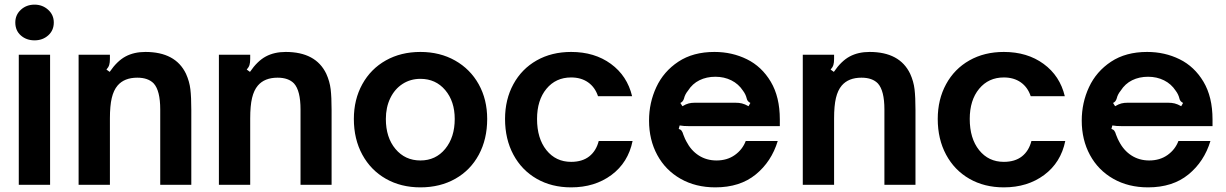

<svg xmlns="http://www.w3.org/2000/svg" viewBox="-20 -797 5287 828"><path d="M196 0H61V-561H196ZM46 -700Q46 -733 70 -755Q94 -777 129 -777Q163 -777 187.5 -755Q212 -733 212 -700Q212 -666 188 -644.5Q164 -623 129 -623Q94 -623 70 -644Q46 -665 46 -700Z M319 0V-561H454V-543Q454 -527 451 -517Q448 -507 439 -497L453 -487Q485 -534 521.5 -553.5Q558 -573 607 -573Q737 -573 782 -479Q797 -446 801 -412Q805 -378 805 -323V0H671V-325Q671 -406 643 -437Q619 -462 572 -462Q516 -462 487 -428Q470 -408 462 -374.5Q454 -341 454 -286V0Z M924 0V-561H1059V-543Q1059 -527 1056 -517Q1053 -507 1044 -497L1058 -487Q1090 -534 1126.5 -553.5Q1163 -573 1212 -573Q1342 -573 1387 -479Q1402 -446 1406 -412Q1410 -378 1410 -323V0H1276V-325Q1276 -406 1248 -437Q1224 -462 1177 -462Q1121 -462 1092 -428Q1075 -408 1067 -374.5Q1059 -341 1059 -286V0Z M1506 -284Q1506 -368 1542.5 -434Q1579 -500 1644 -536.5Q1709 -573 1793 -573Q1877 -573 1942.5 -536Q2008 -499 2044.5 -433.5Q2081 -368 2081 -284Q2081 -197 2045 -130Q2009 -63 1943.5 -26Q1878 11 1793 11Q1709 11 1644 -26Q1579 -63 1542.5 -130Q1506 -197 1506 -284ZM1941 -284Q1941 -360 1900 -408.5Q1859 -457 1793 -457Q1750 -457 1716 -435Q1682 -413 1663 -373.5Q1644 -334 1644 -284Q1644 -204 1685.5 -154.5Q1727 -105 1793 -105Q1859 -105 1900 -155Q1941 -205 1941 -284Z M2158 -284Q2158 -368 2194 -434Q2230 -500 2294.5 -536.5Q2359 -573 2443 -573Q2544 -573 2614.5 -521.5Q2685 -470 2706 -382H2559Q2546 -421 2516 -442Q2486 -463 2443 -463Q2377 -463 2336.5 -414Q2296 -365 2296 -284Q2296 -200 2336.5 -149.5Q2377 -99 2443 -99Q2491 -99 2521 -122.5Q2551 -146 2562 -189H2708Q2689 -96 2617 -42.5Q2545 11 2443 11Q2359 11 2294.5 -26Q2230 -63 2194 -130Q2158 -197 2158 -284Z M2779 -277Q2779 -354 2810.5 -421.5Q2842 -489 2905.5 -531Q2969 -573 3061 -573Q3137 -573 3201 -541.5Q3265 -510 3304 -444.5Q3343 -379 3343 -282V-253H2987Q2981 -253 2954 -253Q2927 -253 2911 -256L2907 -241Q2915 -239 2919.5 -233Q2924 -227 2927 -216Q2935 -195 2940 -187Q2960 -148 2993.5 -126.5Q3027 -105 3070 -105Q3116 -105 3149 -128.5Q3182 -152 3196 -189H3334Q3307 -100 3239 -44.5Q3171 11 3065 11Q2980 11 2915 -26Q2850 -63 2814.5 -128.5Q2779 -194 2779 -277ZM2923 -339Q2938 -348 2950 -351Q2962 -354 2977 -354H3151Q3167 -354 3179.5 -351Q3192 -348 3208 -339L3216 -353Q3209 -357 3206 -360.5Q3203 -364 3201.5 -368Q3200 -372 3200 -373Q3196 -390 3184 -406Q3165 -435 3134 -450.5Q3103 -466 3065 -466Q3027 -466 2996.5 -451Q2966 -436 2947 -406Q2934 -390 2930 -373Q2930 -372 2928 -367.5Q2926 -363 2923 -359.5Q2920 -356 2914 -353Z M3442 0V-561H3577V-543Q3577 -527 3574 -517Q3571 -507 3562 -497L3576 -487Q3608 -534 3644.5 -553.5Q3681 -573 3730 -573Q3860 -573 3905 -479Q3920 -446 3924 -412Q3928 -378 3928 -323V0H3794V-325Q3794 -406 3766 -437Q3742 -462 3695 -462Q3639 -462 3610 -428Q3593 -408 3585 -374.5Q3577 -341 3577 -286V0Z M4024 -284Q4024 -368 4060 -434Q4096 -500 4160.5 -536.5Q4225 -573 4309 -573Q4410 -573 4480.5 -521.5Q4551 -470 4572 -382H4425Q4412 -421 4382 -442Q4352 -463 4309 -463Q4243 -463 4202.5 -414Q4162 -365 4162 -284Q4162 -200 4202.5 -149.5Q4243 -99 4309 -99Q4357 -99 4387 -122.5Q4417 -146 4428 -189H4574Q4555 -96 4483 -42.5Q4411 11 4309 11Q4225 11 4160.5 -26Q4096 -63 4060 -130Q4024 -197 4024 -284Z M4645 -277Q4645 -354 4676.5 -421.5Q4708 -489 4771.5 -531Q4835 -573 4927 -573Q5003 -573 5067 -541.5Q5131 -510 5170 -444.5Q5209 -379 5209 -282V-253H4853Q4847 -253 4820 -253Q4793 -253 4777 -256L4773 -241Q4781 -239 4785.5 -233Q4790 -227 4793 -216Q4801 -195 4806 -187Q4826 -148 4859.5 -126.5Q4893 -105 4936 -105Q4982 -105 5015 -128.5Q5048 -152 5062 -189H5200Q5173 -100 5105 -44.5Q5037 11 4931 11Q4846 11 4781 -26Q4716 -63 4680.5 -128.5Q4645 -194 4645 -277ZM4789 -339Q4804 -348 4816 -351Q4828 -354 4843 -354H5017Q5033 -354 5045.5 -351Q5058 -348 5074 -339L5082 -353Q5075 -357 5072 -360.5Q5069 -364 5067.5 -368Q5066 -372 5066 -373Q5062 -390 5050 -406Q5031 -435 5000 -450.5Q4969 -466 4931 -466Q4893 -466 4862.5 -451Q4832 -436 4813 -406Q4800 -390 4796 -373Q4796 -372 4794 -367.5Q4792 -363 4789 -359.5Q4786 -356 4780 -353Z"/></svg>

Font: Open Sauce Sans
Style: Bold
Weight: 700
Designer: Alfredo Marco Pradil
Foundry: Creative Sauce Fz LLC
Version: Version 1.477